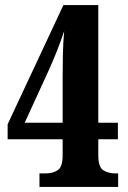

<svg xmlns="http://www.w3.org/2000/svg" viewBox="-20 -734 501 754"><path d="M135 0H444V-53H433Q405 -53 385.5 -65.5Q366 -78 366 -125V-187H443V-252H366V-714H229L10 -246V-187H226V-125Q226 -78 206.5 -65.5Q187 -53 159 -53H135ZM77 -252 171 -457Q206 -534 232 -612Q228 -566 227 -523Q226 -480 226 -436V-252Z"/></svg>

Font: Noto Serif ExtraCondensed Extra
Style: Regular
Weight: 800
Width: 3
Designer: Monotype Design Team
Foundry: Monotype Imaging Inc.
Version: Version 1.002